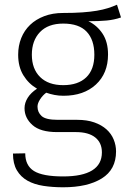

<svg xmlns="http://www.w3.org/2000/svg" viewBox="-20 -589 548 814"><path d="M87 61Q87 113 124 136Q161 159 248 159Q329 159 370.5 133.5Q412 108 412 57Q412 16 383.5 -6.5Q355 -29 302 -29H222Q151 -29 117.5 -59Q84 -89 84 -130Q84 -153 97.5 -174.5Q111 -196 137 -213Q101 -234 79 -270Q57 -306 57 -357Q57 -395 70 -427.5Q83 -460 107.5 -483.5Q132 -507 167.5 -520.5Q203 -534 247 -534Q294 -534 329 -536.5Q364 -539 390.5 -543.5Q417 -548 437.5 -554.5Q458 -561 476 -569L493 -515Q464 -505 432 -502Q400 -499 355 -499Q392 -481 415 -446Q438 -411 438 -358Q438 -278 386.5 -230.5Q335 -183 249 -183Q229 -183 211 -186.5Q193 -190 176 -196Q161 -185 150 -168Q139 -151 139 -137Q139 -113 156.5 -97Q174 -81 225 -81H307Q349 -81 380 -70Q411 -59 431.5 -40.5Q452 -22 462 2.5Q472 27 472 53Q472 130 411.5 167.5Q351 205 248 205Q203 205 164 199Q125 193 96.5 177Q68 161 51.5 133Q35 105 35 62ZM380 -357Q380 -420 347.5 -454.5Q315 -489 248 -489Q184 -489 149.5 -453Q115 -417 115 -357Q115 -297 150 -262.5Q185 -228 248 -228Q311 -228 345.5 -261Q380 -294 380 -357Z"/></svg>

Font: Jldddboxgfspflltxgxzjzlszac
Style: Regular
Weight: 300
Designer: Carrois Corporate & Edenspiekermann
Foundry: Carrois Corporate GbR & Edenspiekermann AG
Version: Version 2.001